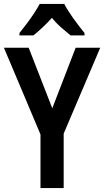

<svg xmlns="http://www.w3.org/2000/svg" viewBox="-20 -1008 530 977"><path d="M246 -457 365 -765H490L304 -328V-51H186V-324L0 -765H126ZM307 -988Q324 -955 353.5 -914Q383 -873 410 -840V-828H339Q318 -845 292 -867.5Q266 -890 244 -917Q220 -890 194.5 -866.5Q169 -843 150 -828H79V-840Q96 -861 116 -887.5Q136 -914 153.5 -940.5Q171 -967 182 -988Z"/></svg>

Font: Noto Sans Tamil UI Condensed SemiBold
Style: Regular
Weight: 600
Width: 3
Designer: Jelle Bosma - Monotype Design Team
Foundry: Monotype Imaging Inc.
Version: Version 2.004; ttfautohint (v1.8.4.7-5d5b)